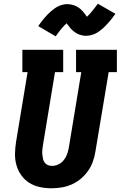

<svg xmlns="http://www.w3.org/2000/svg" viewBox="-20 -1002 647 1030"><path d="M256 8Q224 8 193.5 1.5Q163 -5 137.5 -21Q112 -37 94.5 -61.5Q77 -86 68.5 -115Q60 -144 60.5 -176Q61 -208 66 -240L128 -615H100V-735H319V-615H275L210 -221Q208 -209 207 -197Q206 -185 207 -173.5Q208 -162 210.5 -150.5Q213 -139 219.5 -130Q226 -121 236.5 -116.5Q247 -112 259 -112Q277 -112 294 -120.5Q311 -129 322.5 -143.5Q334 -158 340 -175Q346 -192 349 -209L416 -615H388V-735H607V-615H563L492 -190Q488 -163 478.5 -136Q469 -109 452.5 -85.5Q436 -62 413.5 -43Q391 -24 364.5 -12.5Q338 -1 310.5 3.5Q283 8 256 8ZM279 -807 185 -862Q194 -875 203 -886.5Q212 -898 220 -907.5Q228 -917 236.5 -925.5Q245 -934 253 -941Q261 -948 272 -956Q283 -964 294 -969Q305 -974 317.5 -977Q330 -980 342 -980Q347 -980 353 -979Q359 -978 364.5 -977Q370 -976 375.5 -974Q381 -972 386 -970Q391 -968 395.5 -965Q400 -962 404 -959.5Q408 -957 413 -952.5Q418 -948 421.5 -944Q425 -940 428.5 -936Q432 -932 434.5 -928.5Q437 -925 440 -921Q443 -917 446 -912Q454 -919 459.5 -925Q465 -931 472 -939.5Q479 -948 487 -958.5Q495 -969 505 -982L599 -928Q590 -915 581 -903.5Q572 -892 563.5 -882.5Q555 -873 547 -864.5Q539 -856 531 -849Q523 -842 512 -834Q501 -826 490 -821Q479 -816 466.5 -813Q454 -810 442 -810Q436 -810 430.5 -810.5Q425 -811 419.5 -812.5Q414 -814 408.5 -815.5Q403 -817 398 -819.5Q393 -822 388.5 -825Q384 -828 380 -830.5Q376 -833 371 -837.5Q366 -842 362 -846Q358 -850 355 -854Q352 -858 349.5 -861.5Q347 -865 343.5 -869.5Q340 -874 337 -877Q330 -870 324.5 -864.5Q319 -859 312 -850.5Q305 -842 296.5 -831.5Q288 -821 279 -807Z"/></svg>

Font: Iosevka Curly Slab HvExObl
Style: Regular
Weight: 900
Width: 7
Italic angle: -9°
Monospace: yes
Designer: Belleve Invis
Foundry: Belleve Invis
Version: Version 11.1.0; ttfautohint (v1.8.3)